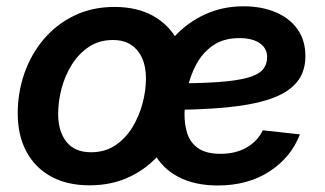

<svg xmlns="http://www.w3.org/2000/svg" viewBox="-20 -566 1011 598"><path d="M258.8 11.2Q188.5 11.2 138.4 -16.6Q88.4 -44.4 61.8 -94.7Q35.2 -145 35.2 -212.4Q35.2 -277.8 55.9 -337.4Q76.7 -397 116 -443.6Q155.3 -490.2 211.2 -517.3Q267.1 -544.4 336.4 -544.4Q406.7 -544.4 456.8 -516.6Q506.8 -488.8 533.7 -438.2Q560.5 -387.7 560.5 -319.8Q560.5 -254.9 539.8 -195.3Q519 -135.7 479.7 -89.1Q440.4 -42.5 384.5 -15.6Q328.6 11.2 258.8 11.2ZM263.7 -91.8Q306.6 -91.8 338.6 -113Q370.6 -134.3 391.8 -168.7Q413.1 -203.1 423.8 -243.4Q434.6 -283.7 434.6 -321.8Q434.6 -357.9 422.9 -384.5Q411.1 -411.1 388.4 -426.3Q365.7 -441.4 331.5 -441.4Q289.1 -441.4 257.1 -420.2Q225.1 -398.9 203.6 -364.5Q182.1 -330.1 171.6 -289.8Q161.1 -249.5 161.1 -210.9Q161.1 -157.2 186.8 -124.5Q212.4 -91.8 263.7 -91.8ZM658.2 11.7Q587.4 11.7 536.4 -14.6Q485.4 -41 458.3 -91.6Q431.2 -142.1 433.1 -215.3Q434.1 -285.2 457.3 -345.2Q480.5 -405.3 521.7 -450.4Q563 -495.6 618.2 -521Q673.3 -546.4 738.3 -546.4Q794.4 -546.4 838.1 -528.1Q881.8 -509.8 906.5 -475.1Q931.2 -440.4 931.2 -391.1Q931.2 -341.3 903.3 -308.6Q875.5 -275.9 820.1 -257.3Q764.6 -238.8 682.6 -231.2Q600.6 -223.6 492.2 -223.6L506.3 -306.2Q598.6 -306.2 658.2 -310.3Q717.8 -314.5 751.5 -324Q785.2 -333.5 798.6 -349.4Q812 -365.2 812 -388.2Q812 -415.5 789.1 -431.4Q766.1 -447.3 725.6 -447.3Q676.3 -447.3 643.6 -424.6Q610.8 -401.9 591.6 -366Q572.3 -330.1 563.7 -289.3Q555.2 -248.5 554.7 -212.9Q554.2 -177.7 563.7 -149.2Q573.2 -120.6 598.1 -103.8Q623 -86.9 667 -86.9Q713.9 -86.9 748.3 -106.7Q782.7 -126.5 798.3 -160.2L914.1 -147.5Q886.2 -75.2 818.8 -31.7Q751.5 11.7 658.2 11.7Z"/></svg>

Font: Inter 20pt SemiBold
Style: Italic
Weight: 600
Italic angle: -9.3988°
Version: Version 4.001;git-66647c0bb